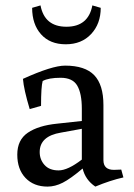

<svg xmlns="http://www.w3.org/2000/svg" viewBox="-20 -675 495 711"><path d="M283 -84V-198L206 -184Q127 -171 127 -112Q127 -84 145 -64Q163 -44 197 -44Q231 -44 283 -84ZM363 -286V-82Q363 -46 402 -46L429 -47L437 -18Q388 -7 333 16Q296 -9 286 -51Q241 -13 212.5 1.5Q184 16 156 16Q105 16 74.5 -16Q44 -48 44 -102.5Q44 -157 83 -183.5Q122 -210 191 -217L283 -227V-272Q283 -329 266 -358Q249 -387 204.5 -387Q160 -387 138 -375Q132 -354 132 -283L90 -271Q68 -344 65 -383Q173 -432 221 -432Q295 -432 329 -396.5Q363 -361 363 -286ZM99 -646 130 -655Q145 -576 226 -576Q307 -576 322 -655L353 -646Q353 -587 317.5 -549Q282 -511 223.5 -511Q165 -511 132 -548Q99 -585 99 -646Z"/></svg>

Font: Buenard
Style: Regular
Weight: 400
Designer: Gustavo Ibarra
Foundry: FontFuror
Version: Version 1.001 2011